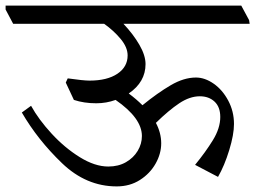

<svg xmlns="http://www.w3.org/2000/svg" viewBox="-51 -665 912 686"><path d="M841 -580H390Q425 -543 447 -505Q469 -467 469 -436Q469 -372 409 -331Q437 -310 458 -289Q512 -333 559 -360.5Q606 -388 649 -388Q681 -388 712.5 -366Q744 -344 764.5 -305.5Q785 -267 785 -222Q785 -184 768 -128.5Q751 -73 728 -33L646 -76Q683 -121 709.5 -164Q736 -207 736 -247Q736 -283 715.5 -302Q695 -321 663 -321Q627 -321 589.5 -296Q552 -271 506 -226Q525 -190 525 -153Q525 -116 505 -80.5Q485 -45 449 -22Q413 1 366 1Q257 1 170.5 -82Q84 -165 27 -263L60 -287Q87 -238 133.5 -187.5Q180 -137 234 -103.5Q288 -70 336 -70Q372 -70 399 -85.5Q426 -101 441 -126Q456 -151 456 -179Q456 -243 362 -308Q329 -296 293 -296Q249 -296 213 -308L184 -370L191 -385Q247 -377 269 -377Q332 -377 368.5 -401.5Q405 -426 405 -467Q405 -496 380 -526Q355 -556 321 -580H-4L-31 -631V-645H811L839 -593Z"/></svg>

Font: Grenzecho Serif
Style: Serif-Regular
Weight: 400
Designer: Dan Reynolds
Foundry: Dan Reynolds
Version: Version 1.001; ttfautohint (v1.1) -l 5 -r 5 -G 72 -x 0 -D la